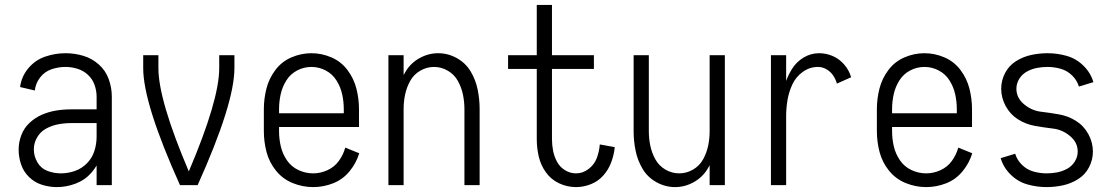

<svg xmlns="http://www.w3.org/2000/svg" viewBox="-20 -755 4540 783"><path d="M212 8Q181 8 151 -1.5Q121 -11 98.5 -33Q76 -55 66 -84.5Q56 -114 56 -144.5Q56 -175 67 -204Q78 -233 100.5 -254Q123 -275 150.5 -287Q178 -299 208 -304Q238 -309 269 -309H374V-361Q374 -385 365.5 -409Q357 -433 338.5 -450Q320 -467 296 -474.5Q272 -482 247 -482Q218 -482 190 -472.5Q162 -463 143.5 -439Q125 -415 122 -386L62 -400Q67 -442 95 -476Q123 -510 164 -524Q205 -538 247 -538Q284 -538 319.5 -527.5Q355 -517 383 -492Q411 -467 423.5 -432Q436 -397 436 -361V0H374V-80Q365 -65 353 -51Q327 -21 289 -6.5Q251 8 212 8ZM228 -48Q258 -48 286 -58Q314 -68 335 -89.5Q356 -111 365 -139.5Q374 -168 374 -198V-253H269Q243 -253 217 -248Q191 -243 168 -230.5Q145 -218 131.5 -195Q118 -172 118 -146Q118 -118 132.5 -93Q147 -68 173.5 -58Q200 -48 228 -48Z M714 0Q564 -333 564 -477V-530H626V-477Q626 -347 750 -56Q874 -347 874 -477V-530H936V-477Q936 -333 786 0Z M1257 8Q1214 8 1173.5 -8.5Q1133 -25 1105.5 -59Q1078 -93 1067 -135Q1056 -177 1056 -220V-310Q1056 -352 1066.5 -393.5Q1077 -435 1103 -469.5Q1129 -504 1168.5 -521Q1208 -538 1250 -538Q1292 -538 1331.5 -521Q1371 -504 1397 -469.5Q1423 -435 1433.5 -393.5Q1444 -352 1444 -310V-237H1118V-220Q1118 -189 1125 -158.5Q1132 -128 1150 -101.5Q1168 -75 1197 -61.5Q1226 -48 1257 -48Q1287 -48 1315.5 -61Q1344 -74 1362 -99Q1380 -124 1388 -153L1445 -130Q1433 -90 1405.5 -56.5Q1378 -23 1338.5 -7.5Q1299 8 1257 8ZM1118 -293H1382V-310Q1382 -340 1375.5 -370Q1369 -400 1352.5 -426.5Q1336 -453 1308.5 -467.5Q1281 -482 1250 -482Q1219 -482 1191.5 -467.5Q1164 -453 1147.5 -426.5Q1131 -400 1124.5 -370Q1118 -340 1118 -310Z M1564 0V-530H1626V-449Q1630 -456 1634 -463Q1655 -498 1691 -518Q1727 -538 1767 -538Q1807 -538 1843 -518Q1879 -498 1899.5 -463.5Q1920 -429 1928 -389.5Q1936 -350 1936 -310V0H1874V-310Q1874 -340 1868 -369Q1862 -398 1847.5 -424.5Q1833 -451 1806.5 -466.5Q1780 -482 1750 -482Q1720 -482 1693.5 -466.5Q1667 -451 1652.5 -424.5Q1638 -398 1632 -369Q1626 -340 1626 -310V0Z M2329 8Q2293 8 2260 -7.5Q2227 -23 2206 -52.5Q2185 -82 2177 -117Q2169 -152 2169 -188V-474H2052V-530H2169V-735H2231V-530H2402V-474H2231V-188Q2231 -164 2235.5 -140.5Q2240 -117 2251.5 -95.5Q2263 -74 2284 -61Q2305 -48 2329 -48Q2357 -48 2380.5 -66Q2404 -84 2414 -111Q2424 -138 2426 -166L2487 -155Q2484 -124 2473 -94Q2462 -64 2441 -40Q2420 -16 2390 -4Q2360 8 2329 8Z M2733 8Q2693 8 2657 -12Q2621 -32 2600.5 -66.5Q2580 -101 2572 -140.5Q2564 -180 2564 -220V-530H2626V-220Q2626 -190 2632 -161Q2638 -132 2652.5 -105.5Q2667 -79 2693.5 -63.5Q2720 -48 2750 -48Q2780 -48 2806.5 -63.5Q2833 -79 2847.5 -105.5Q2862 -132 2868 -161Q2874 -190 2874 -220V-530H2936V0H2874V-81Q2870 -74 2866 -67Q2845 -32 2809 -12Q2773 8 2733 8Z M3124 0V-530H3186V-425Q3195 -450 3210 -474Q3228 -503 3257.5 -520.5Q3287 -538 3320 -538Q3350 -538 3377 -526Q3404 -514 3423.5 -491Q3443 -468 3451 -440L3393 -414Q3388 -432 3377.5 -447.5Q3367 -463 3350.5 -472.5Q3334 -482 3316 -482Q3282 -482 3254 -462Q3226 -442 3211.5 -411Q3197 -380 3191.5 -347Q3186 -314 3186 -281V0Z M3757 8Q3714 8 3673.5 -8.5Q3633 -25 3605.5 -59Q3578 -93 3567 -135Q3556 -177 3556 -220V-310Q3556 -352 3566.5 -393.5Q3577 -435 3603 -469.5Q3629 -504 3668.5 -521Q3708 -538 3750 -538Q3792 -538 3831.5 -521Q3871 -504 3897 -469.5Q3923 -435 3933.5 -393.5Q3944 -352 3944 -310V-237H3618V-220Q3618 -189 3625 -158.5Q3632 -128 3650 -101.5Q3668 -75 3697 -61.5Q3726 -48 3757 -48Q3787 -48 3815.5 -61Q3844 -74 3862 -99Q3880 -124 3888 -153L3945 -130Q3933 -90 3905.5 -56.5Q3878 -23 3838.5 -7.5Q3799 8 3757 8ZM3618 -293H3882V-310Q3882 -340 3875.5 -370Q3869 -400 3852.5 -426.5Q3836 -453 3808.5 -467.5Q3781 -482 3750 -482Q3719 -482 3691.5 -467.5Q3664 -453 3647.5 -426.5Q3631 -400 3624.5 -370Q3618 -340 3618 -310Z M4248 8Q4208 8 4169.5 -3Q4131 -14 4101.5 -43Q4072 -72 4061 -110L4120 -128Q4128 -102 4148 -82.5Q4168 -63 4194.5 -55.5Q4221 -48 4248 -48Q4270 -48 4291 -52Q4312 -56 4331.5 -66.5Q4351 -77 4363 -96Q4375 -115 4375 -137Q4375 -174 4344 -200Q4313 -226 4275.5 -230.5Q4238 -235 4201 -241.5Q4164 -248 4132 -268Q4100 -288 4081.5 -322Q4063 -356 4063 -393Q4063 -427 4079 -457.5Q4095 -488 4124 -506Q4153 -524 4186 -531Q4219 -538 4252 -538Q4292 -538 4330.5 -527Q4369 -516 4398.5 -487Q4428 -458 4439 -420L4380 -402Q4372 -428 4352 -447.5Q4332 -467 4305.5 -474.5Q4279 -482 4252 -482Q4230 -482 4209 -478Q4188 -474 4168.5 -463.5Q4149 -453 4137 -434Q4125 -415 4125 -393Q4125 -356 4156 -330Q4187 -304 4224.5 -299.5Q4262 -295 4299 -288.5Q4336 -282 4368 -262Q4400 -242 4418.5 -208Q4437 -174 4437 -137Q4437 -103 4421 -72.5Q4405 -42 4376 -24Q4347 -6 4314 1Q4281 8 4248 8Z"/></svg>

Font: Iosevka SS01 Light
Style: Regular
Weight: 300
Monospace: yes
Designer: Belleve Invis
Foundry: Belleve Invis
Version: 2.3.3; ttfautohint (v1.8.3)